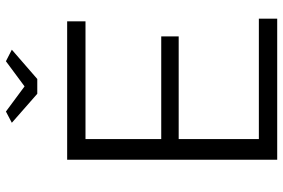

<svg xmlns="http://www.w3.org/2000/svg" viewBox="-174 -783 957 649"><g transform="rotate(-90 304.5 -458.5)"><path d="M214 -897 252 -917 337 -854 422 -917 461 -897 362 -811H312ZM159 -62H566V0H89V-710H557V-648H159V-392H506V-333H159Z"/></g></svg>

Font: Raleway
Style: Regular
Weight: 400
Designer: Matt McInerney, Pablo Impallari, Rodrigo Fuenzalida
Foundry: Matt McInerney, Pablo Impallari, Rodrigo Fuenzalida
Version: Version 1.000;PS 001.001;hotconv 1.0.56; ttfautohint (v1.5)